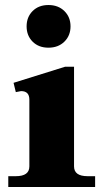

<svg xmlns="http://www.w3.org/2000/svg" viewBox="-20 -745 412 765"><path d="M86 -640Q86 -677 110 -701Q134 -725 173 -725Q212 -725 236.5 -701Q261 -677 261 -640Q261 -603 236.5 -579Q212 -555 173 -555Q134 -555 110 -579Q86 -603 86 -640ZM13 -43H43Q97 -43 97 -82V-348Q97 -382 64 -382Q62 -382 43 -378L34 -415L239 -479H275V-82Q275 -43 329 -43H359V0H13Z"/></svg>

Font: Taviraj
Style: Bold
Weight: 700
Designer: Katatrad Team
Foundry: CadsonDemak
Version: Version 1.001